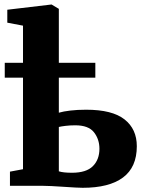

<svg xmlns="http://www.w3.org/2000/svg" viewBox="-20 -840 656 868"><path d="M354 9Q344 9 320.2 7.8Q296.5 6.5 267.5 4.5Q238.5 2.5 212.5 1.2Q186.5 0 172.5 0H25V-64L84 -75V-489H1.5V-556H84V-724L13 -737.5V-796L211.5 -819.5H213.5L246 -800V-556H411V-489H246V-330.5Q266.5 -336.5 298 -340.2Q329.5 -344 369.5 -344Q487.5 -344 543 -300.2Q598.5 -256.5 598.5 -179Q598.5 -84 536 -37.5Q473.5 9 354 9ZM305.5 -59Q370 -59 399.8 -88.8Q429.5 -118.5 429.5 -167.5Q429.5 -210.5 404.8 -242Q380 -273.5 320.5 -273.5Q297 -273.5 276.2 -271Q255.5 -268.5 246 -266V-65.5Q266 -59 305.5 -59Z"/></svg>

Font: Merriweather Black
Style: Regular
Weight: 900
Designer: Eben Sorkin
Foundry: Eben Sorkin
Version: Version 2.200;gftools[0.9.31]